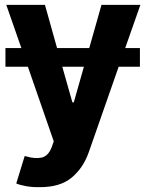

<svg xmlns="http://www.w3.org/2000/svg" viewBox="-20 -566 599 790"><path d="M142.6 204.1Q113.8 204.6 88.6 200.2Q63.5 195.8 46.9 189L81.5 76.2L86.4 77.1Q124.5 88.4 151.6 82.3Q178.7 76.2 192.9 39.1L201.2 15.6L94.7 -291.5H2.4V-368.2H67.9L5.9 -545.9H165L214.8 -368.2H347.2L397.5 -545.9H557.6L495.1 -368.2H555.7V-291.5H468.3L345.7 59.1Q322.8 125 274.9 164.8Q227.1 204.6 142.6 204.1ZM277.8 -145H283.7L325.2 -291.5H236.3Z"/></svg>

Font: Inter Tight
Style: Bold
Weight: 700
Designer: Rasmus Andersson
Foundry: rsms
Version: Version 3.004; ttfautohint (v1.8.4.7-5d5b)